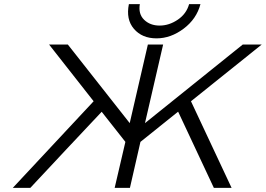

<svg xmlns="http://www.w3.org/2000/svg" viewBox="-20 -911 1289 931"><path d="M605 -891H658Q650 -843 679 -815Q708 -787 754 -787Q800 -787 842 -815.5Q884 -844 897 -891H952Q933 -819 870.5 -772Q808 -725 739 -725Q669 -725 629.5 -771Q590 -817 605 -891ZM42 0 434 -420 218 -695H309L609 -314L697 -695H771L683 -314L1157 -695H1249L906 -420L1103 0H1017L844 -369H843L661 -223L610 0H536L588 -223L473 -369Q416 -308 300 -185Q184 -62 127 0Z"/></svg>

Font: Coval
Style: ExtraLight Italic
Weight: 200
Foundry: Context Ltd
Version: Version 001.000